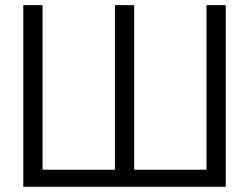

<svg xmlns="http://www.w3.org/2000/svg" viewBox="-20 -720 960 740"><path d="M850.1 0H69.8V-700.2H144V-65.9H422.9V-700.2H497.1V-65.9H775.9V-700.2H850.1Z"/></svg>

Font: LT Superior
Style: Regular
Weight: 400
Designer: Daniel Lyons
Foundry: LyonsType
Version: Version 1.000